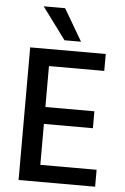

<svg xmlns="http://www.w3.org/2000/svg" viewBox="-59 -929 633 972"><g transform="rotate(5 257.0 -443.5)"><path d="M327 -725H243L123 -887H232ZM462 0H73V-674H457V-588H176V-380H425V-294H176V-86H462Z"/></g></svg>

Font: Hind Jalandhar Medium
Style: Regular
Weight: 500
Designer: Namrata Goyal
Foundry: Indian Type Foundry
Version: Version 0.702;PS 1.0;hotconv 1.0.81;makeotf.lib2.5.63406